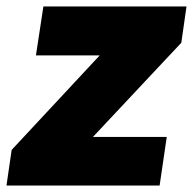

<svg xmlns="http://www.w3.org/2000/svg" viewBox="-35 -573 596 593"><path d="M1 -110 273 -402H76L99 -553H541L525 -441L252 -150H480L458 0H-15Z"/></svg>

Font: Nebula Sans Black
Style: Regular
Weight: 900
Italic angle: -9°
Designer: Paul D. Hunt for Adobe (as Source Sans)
Foundry: Nebula Entertainment & Broadcasting LLC
Version: Version 1.010